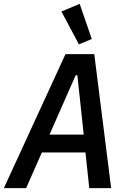

<svg xmlns="http://www.w3.org/2000/svg" viewBox="-41 -980 661 1000"><path d="M424 0 404 -186H177L95 0H-21L300 -698H450L538 0ZM362 -588H353L217 -279H395ZM279 -920 374 -960 437 -777 370 -749Z"/></svg>

Font: IBM Plex Mono Medium
Style: Italic
Weight: 500
Italic angle: -9°
Monospace: yes
Designer: Mike Abbink, Paul van der Laan, Pieter van Rosmalen
Foundry: Bold Monday
Version: Version 2.3